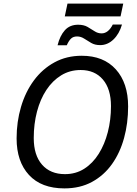

<svg xmlns="http://www.w3.org/2000/svg" viewBox="-20 -1034 761 1064"><path d="M337 10Q209 10 140.5 -64.5Q72 -139 72 -267Q72 -359 96.5 -442Q121 -525 168 -588.5Q215 -652 282 -688.5Q349 -725 433 -725Q554 -725 622 -649.5Q690 -574 690 -444Q690 -351 667.5 -269Q645 -187 600.5 -124.5Q556 -62 490 -26Q424 10 337 10ZM340 -69Q400 -69 447 -99Q494 -129 527 -181.5Q560 -234 577.5 -302Q595 -370 595 -446Q595 -541 550 -593.5Q505 -646 427 -646Q367 -646 319 -616.5Q271 -587 237 -535.5Q203 -484 185 -415.5Q167 -347 167 -269Q167 -174 213 -121.5Q259 -69 340 -69ZM339 -943 354 -1014H663L648 -943ZM299 -783Q312 -836 339.5 -866.5Q367 -897 413 -897Q444 -897 465 -885Q486 -873 504 -861Q522 -849 543 -849Q580 -849 605 -898H656Q641 -846 608.5 -815Q576 -784 535 -784Q506 -784 485.5 -796Q465 -808 446.5 -820Q428 -832 407 -832Q386 -832 373.5 -820Q361 -808 350 -783Z"/></svg>

Font: BC Sans
Style: Italic
Weight: 400
Italic angle: -12°
Designer: Monotype Design Team
Designer: Province of B.C.
Foundry: Monotype Imaging Inc.
Version: Version 2.000;GOOG;noto-source:20170915:90ef993387c0